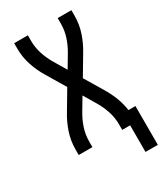

<svg xmlns="http://www.w3.org/2000/svg" viewBox="-221 -826 943 1093"><g transform="rotate(-30 250.0 -280.0)"><path d="M400 175V0H348V-37Q348 -81 334 -123.5Q320 -166 297 -204L250 -283L203 -204Q180 -166 166 -123.5Q152 -81 152 -37V0H62V-37Q62 -92 79.5 -145Q97 -198 126 -245L199 -368L126 -490Q97 -537 79.5 -590Q62 -643 62 -698V-735H152V-698Q152 -654 166 -611.5Q180 -569 203 -531L250 -452L297 -531Q320 -569 334 -611.5Q348 -654 348 -698V-735H438V-698Q438 -643 420.5 -590Q403 -537 374 -490L301 -367L374 -245Q397 -207 413 -165.5Q429 -124 435 -80H481V175Z"/></g></svg>

Font: Iosevka Curly Medium
Style: Regular
Weight: 500
Monospace: yes
Designer: Belleve Invis
Foundry: Belleve Invis
Version: Version 22.1.2; ttfautohint (v1.8.4)